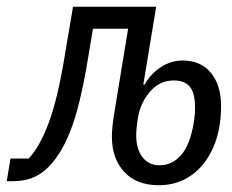

<svg xmlns="http://www.w3.org/2000/svg" viewBox="-67 -536 687 568"><path d="M264 -132Q264 -156 270 -195L312 -451H208L194 -367Q170 -220 140 -145.5Q110 -71 68 -34Q47 -16 23.5 -8Q0 0 -30 0H-47L-36 -67H18Q52 -104 78 -175Q104 -246 124 -368L149 -516H395L357 -286H361Q379 -318 409 -337.5Q439 -357 473 -357Q527 -357 557 -320.5Q587 -284 587 -222Q587 -152 563.5 -99Q540 -46 498.5 -17Q457 12 403 12Q337 12 300.5 -27.5Q264 -67 264 -132ZM506 -172Q510 -196 510 -218Q510 -261 494.5 -279.5Q479 -298 447 -298Q405 -298 376.5 -264.5Q348 -231 341 -187Q336 -157 336 -135Q336 -95 354.5 -71Q373 -47 405 -47Q442 -47 468.5 -77Q495 -107 506 -172Z"/></svg>

Font: iA Writer Mono V
Style: Regular
Weight: 400
Italic angle: -9.5°
Designer: Mike Abbink, Paul van der Laan, Pieter van Rosmalen
Foundry: Bold Monday
Version: Version 2.000